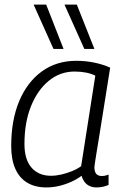

<svg xmlns="http://www.w3.org/2000/svg" viewBox="-20 -810 534 840"><path d="M402 10Q386 10 372.5 4Q359 -2 350 -14Q341 -26 337 -41Q317 -26 291.5 -14.5Q266 -3 238.5 3.5Q211 10 183 10Q134 10 99.5 -10.5Q65 -31 47 -71.5Q29 -112 29 -171Q29 -284 64 -367.5Q99 -451 163 -497.5Q227 -544 314 -544Q333 -544 353.5 -542Q374 -540 393 -536Q412 -532 429.5 -526.5Q447 -521 462 -514Q446 -414 434.5 -341.5Q423 -269 415 -219.5Q407 -170 402 -140Q397 -110 395 -95.5Q393 -81 393 -79Q393 -59 401 -49.5Q409 -40 425 -40Q433 -40 440 -41.5Q447 -43 455 -46V-1Q444 4 430.5 7Q417 10 402 10ZM335 -83 397 -479Q379 -488 356 -492.5Q333 -497 306 -497Q243 -497 193.5 -456.5Q144 -416 115.5 -345Q87 -274 87 -180Q87 -112 118 -76.5Q149 -41 203 -41Q225 -41 248.5 -46.5Q272 -52 294.5 -61Q317 -70 335 -83ZM214 -596 127 -790H182L258 -596ZM349 -596 262 -790H316L393 -596Z"/></svg>

Font: Georama Light
Style: Italic
Weight: 300
Italic angle: -9°
Designer: Jean-Baptiste Levee
Foundry: Production Type
Version: Version 1.001